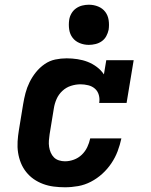

<svg xmlns="http://www.w3.org/2000/svg" viewBox="-20 -785 640 813"><path d="M255 8Q231 8 207.5 5Q184 2 162.5 -6Q141 -14 123 -26.5Q105 -39 91 -56.5Q77 -74 68.5 -95Q60 -116 56.5 -139Q53 -162 54.5 -186Q56 -210 60 -234L78 -344Q82 -368 88 -391Q94 -414 105 -436.5Q116 -459 132 -479Q148 -499 169 -513.5Q190 -528 214 -533Q238 -538 262 -538Q285 -538 308 -534.5Q331 -531 351.5 -523Q372 -515 390 -501.5Q408 -488 420 -470L430 -530H546L516 -349H400Q403 -366 398.5 -382.5Q394 -399 382 -409.5Q370 -420 353.5 -424Q337 -428 321 -428Q301 -428 280.5 -421.5Q260 -415 244 -400Q228 -385 219.5 -365.5Q211 -346 208 -326L190 -216Q188 -203 187 -189.5Q186 -176 188 -163Q190 -150 195 -138.5Q200 -127 208.5 -118.5Q217 -110 229.5 -106Q242 -102 255 -102Q274 -102 293 -109Q312 -116 326.5 -130Q341 -144 349.5 -162Q358 -180 362 -199H494Q488 -171 478 -144.5Q468 -118 451.5 -93.5Q435 -69 413 -49Q391 -29 365 -15.5Q339 -2 311 3Q283 8 255 8ZM356 -595Q336 -595 317.5 -602.5Q299 -610 287.5 -625Q276 -640 273 -660Q270 -680 273 -701Q275 -715 282.5 -728Q290 -741 302 -749.5Q314 -758 328 -761.5Q342 -765 356 -765Q377 -765 395.5 -757.5Q414 -750 425.5 -735Q437 -720 440 -700Q443 -680 440 -659Q437 -645 430 -632Q423 -619 411 -610.5Q399 -602 384.5 -598.5Q370 -595 356 -595Z"/></svg>

Font: Iosevka Slab XBdExObl
Style: Regular
Weight: 800
Width: 7
Italic angle: -9°
Monospace: yes
Designer: Belleve Invis
Foundry: Belleve Invis
Version: Version 11.1.0; ttfautohint (v1.8.3)